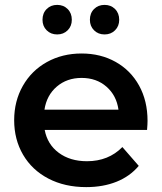

<svg xmlns="http://www.w3.org/2000/svg" viewBox="-20 -759 662 786"><path d="M582 -227H163Q174 -168 220.5 -133.5Q267 -99 336 -99Q424 -99 481 -157L548 -80Q512 -37 457 -15Q402 7 333 7Q245 7 178 -28Q111 -63 74.5 -125.5Q38 -188 38 -267Q38 -345 73.5 -407.5Q109 -470 172 -505Q235 -540 314 -540Q392 -540 453.5 -505.5Q515 -471 549.5 -408.5Q584 -346 584 -264Q584 -251 582 -227ZM162 -310H465Q457 -368 416 -404Q375 -440 314 -440Q254 -440 212.5 -404.5Q171 -369 162 -310ZM154 -678Q154 -705 171 -722Q188 -739 214 -739Q240 -739 257 -722Q274 -705 274 -678Q274 -652 257 -635Q240 -618 214 -618Q188 -618 171 -635Q154 -652 154 -678ZM348 -678Q348 -705 365 -722Q382 -739 408 -739Q434 -739 451 -722Q468 -705 468 -678Q468 -652 451 -635Q434 -618 408 -618Q382 -618 365 -635Q348 -652 348 -678Z"/></svg>

Font: mBank SemiBold
Style: Regular
Weight: 600
Designer: Julieta Ulanovsky
Foundry: Julieta Ulanovsky
Version: Version 7.200